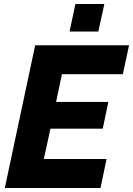

<svg xmlns="http://www.w3.org/2000/svg" viewBox="-20 -935 662 955"><path d="M155 -710H622L591 -566H288L259 -428H519L491 -295H231L198 -144H510L480 0H4ZM326 -778 355 -915H499L469 -778Z"/></svg>

Font: Raleway Thin ExtraBold
Style: Italic
Weight: 800
Italic angle: -12°
Version: Version 4.026